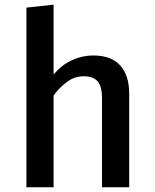

<svg xmlns="http://www.w3.org/2000/svg" viewBox="-20 -790 655 810"><path d="M206.2 -770.3V-475.4Q239 -515.4 282.8 -535.6Q326.7 -555.9 373.8 -555.9Q450.3 -555.9 487.7 -513.3Q525.1 -470.8 525.1 -394.9V0H410.3V-376.9Q410.3 -425.6 391.8 -446.9Q373.3 -468.2 332.3 -468.2Q293.8 -468.2 261 -443.3Q228.2 -418.5 206.2 -387.2V0H91.3V-757.9Z"/></svg>

Font: Fira Code Medium
Style: Regular
Weight: 500
Designer: Carrois Corporate, Edenspiekermann AG, Nikita Prokopov
Foundry: Carrois Corporate, Edenspiekermann AG, Nikita Prokopov
Version: Version 6.002